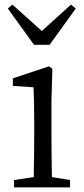

<svg xmlns="http://www.w3.org/2000/svg" viewBox="-20 -816 365 836"><path d="M196 -621 310 -779 289 -796 162 -681 34 -796 14 -779 128 -621ZM204 -375 208 -517 193 -527 36 -475V-442L126 -436C128 -389 129 -347 129 -284V-228C129 -177 128 -100 127 -45L41 -32V0H285V-32L206 -45C205 -100 204 -177 204 -228Z"/></svg>

Font: Source Han Serif K
Style: Regular
Weight: 400
Designer: Ryoko NISHIZUKA 西塚涼子 (kana & ideographs); Frank Grießhammer (Latin, Greek & Cyrillic); Wenlong ZHANG 张文龙 (bopomofo); San
Foundry: Adobe Systems Incorporated
Version: Version 1.001;PS 1.001;hotconv 16.6.54;makeotf.lib2.5.65590